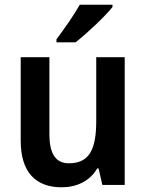

<svg xmlns="http://www.w3.org/2000/svg" viewBox="-20 -786 621 816"><path d="M458 -756V-766H319C294 -721 252 -662 220 -619V-606H301C349 -643 428 -718 458 -756ZM510 -543H389V-272C389 -155 362 -92 273 -92C216 -92 190 -133 190 -216V-543H68V-188C68 -56 130 10 242 10C305 10 362 -16 393 -70H399L415 0H510Z"/></svg>

Font: Noto Sans Myanmar UI SemiCondensed SemiBold
Style: Regular
Weight: 600
Width: 4
Designer: Monotype Design Team
Foundry: Monotype Imaging Inc.
Version: Version 2.103